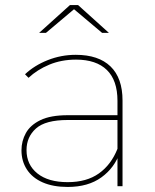

<svg xmlns="http://www.w3.org/2000/svg" viewBox="-20 -737 614 760"><path d="M445 0V-123V-140V-338Q445 -419 403 -460Q361 -501 281 -501Q223 -501 175 -481Q127 -461 93 -429L79 -443Q116 -478 169 -499Q222 -520 280 -520Q370 -520 417.5 -474Q465 -428 465 -339V0ZM248 3Q190 3 149 -15Q108 -33 86.5 -66Q65 -99 65 -142Q65 -179 82.5 -210.5Q100 -242 140 -261.5Q180 -281 249 -281H456V-262H248Q160 -262 122.5 -228.5Q85 -195 85 -143Q85 -85 128 -50.5Q171 -16 248 -16Q323 -16 371.5 -50.5Q420 -85 445 -148L455 -135Q434 -73 381.5 -35Q329 3 248 3ZM135 -607 257 -717H289L411 -607H384L270 -703H276L162 -607Z"/></svg>

Font: Montserrat Thin
Style: Regular
Weight: 100
Designer: Julieta Ulanovsky
Foundry: Julieta Ulanovsky
Version: Version 9.000